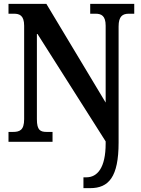

<svg xmlns="http://www.w3.org/2000/svg" viewBox="-20 -734 728 994"><path d="M412 240H447C543 240 594 182 594 4V-597C594 -650 615 -663 647 -663H675V-714H447V-663H475C505 -663 527 -652 527 -601V-203L220 -714H24V-663H52C80 -663 105 -655 105 -601V-117C105 -59 81 -51 46 -51H24V0H252V-51H223C189 -51 171 -59 171 -117V-563L527 -2V9C527 135 484 184 427 184H412Z"/></svg>

Font: Noto Serif Devanagari Condensed
Style: Bold
Weight: 700
Width: 3
Designer: Universal Thirst, Indian Type Foundry and the Monotype Design Team
Foundry: Monotype Imaging Inc.
Version: Version 2.004